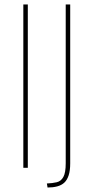

<svg xmlns="http://www.w3.org/2000/svg" viewBox="-20 -748 418 856"><path d="M84 -728H104V0H84ZM189 70Q214 69 233 64.5Q252 60 262.5 41Q273 22 273 -20V-728H293V-20Q293 13 286 34Q279 55 266.5 66.5Q254 78 235 83Q216 88 192 88Z"/></svg>

Font: Murecho Thin
Style: Regular
Weight: 100
Designer: Neil Summerour
Foundry: Positype
Version: Version 1.010